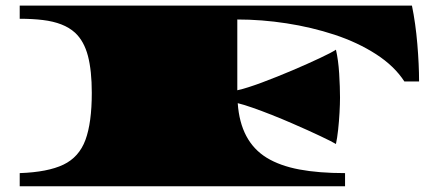

<svg xmlns="http://www.w3.org/2000/svg" viewBox="-20 -650 1498 670"><path d="M48.8 0V-45.9Q146.5 -49.3 201.2 -75.4Q255.9 -101.6 278.1 -161.6Q300.3 -221.7 300.3 -326.2Q300.3 -403.3 286.9 -454.8Q273.4 -506.3 242.2 -535.6Q221.7 -554.2 193.8 -564.9Q166 -575.7 129.9 -580.1Q93.8 -584.5 48.8 -584.5V-630.4H1417.5Q1430.2 -568.8 1436.3 -496.6Q1442.4 -424.3 1442.4 -365.7H1391.1Q1356.4 -419.4 1292.5 -460.7Q1228.5 -502 1147.5 -528.8Q1066.9 -555.2 980 -568.6Q893.1 -582 808.1 -582V-335Q841.3 -342.3 894.8 -362.3Q948.2 -382.3 1001 -404.8Q1054.7 -427.7 1096.2 -447.3Q1137.7 -466.8 1152.3 -476.6Q1160.6 -440.9 1163.6 -393.3Q1166.5 -345.7 1166.5 -309.6Q1166.5 -287.1 1164.8 -256.6Q1163.1 -226.1 1159.9 -196.8Q1156.7 -167.5 1152.3 -147.5Q1138.7 -155.8 1098.1 -175Q1057.6 -194.3 999 -219.7Q965.3 -234.4 929 -248.8Q892.6 -263.2 861.1 -274.2Q829.6 -285.2 809.6 -290Q818.8 -156.2 910.6 -99.6Q957 -71.3 1024.7 -58.6Q1092.3 -45.9 1184.1 -45.9V0Z"/></svg>

Font: Asset
Style: Regular
Weight: 400
Version: Version 1.003; ttfautohint (v1.8.4.7-5d5b)